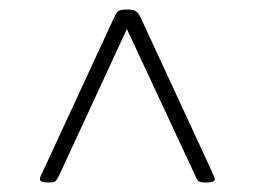

<svg xmlns="http://www.w3.org/2000/svg" viewBox="-20 -704 535 404"><path d="M83 -320Q64 -320 64 -327Q64 -330 66 -334.5Q68 -339 71 -345L221 -669Q225 -678 229.5 -681Q234 -684 248 -684Q260 -684 265 -681Q270 -678 275 -669L425 -345Q427 -339 429.5 -334.5Q432 -330 432 -327Q432 -320 414 -320Q402 -320 398.5 -322.5Q395 -325 391 -334L247 -643L104 -334Q99 -324 95.5 -322Q92 -320 83 -320Z"/></svg>

Font: Asap Semi Expanded Thin
Style: Regular
Weight: 100
Width: 6
Designer: Pablo Cosgaya
Foundry: Omnibus-Type
Version: Version 3.001; ttfautohint (v1.8.4.7-5d5b)